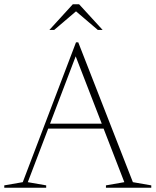

<svg xmlns="http://www.w3.org/2000/svg" viewBox="-24 -878 728 898"><path d="M597.5 -26 683.5 -11V0H471.5V-11L557.5 -26L460.5 -276.5H201.5L106 -26L192 -11V0H-4V-11L82.5 -26L331.5 -680H342ZM210 -299.5H452L330 -614.5ZM433.5 -738 331.5 -825 229.5 -738H207L316.5 -858H346L456 -738Z"/></svg>

Font: Newsreader Text ExtraLight
Style: Regular
Weight: 275
Designer: Hugues Gentile
Foundry: Production Type
Version: Version 1.001